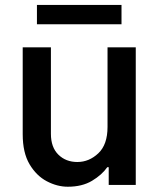

<svg xmlns="http://www.w3.org/2000/svg" viewBox="-20 -733 622 761"><path d="M406.2 -229.8V-545.5H518.1V0H410.9V-70.3H405.2Q383.9 -39.8 344.6 -16.3Q305.4 7.1 248.6 7.1Q206.7 7.1 165.5 -14.6Q124.3 -36.2 97.1 -82Q70 -127.8 70 -201V-545.5H181.8V-202.8Q181.8 -148.8 211.5 -119.9Q241.1 -90.9 286.6 -90.9Q333.1 -90.9 369.7 -125.4Q406.2 -159.8 406.2 -229.8ZM461.6 -713.4V-636.7H126.4V-713.4Z"/></svg>

Font: Interface Medium
Style: Regular
Weight: 500
Designer: Rasmus Andersson
Foundry: rsms
Version: Version 1.8